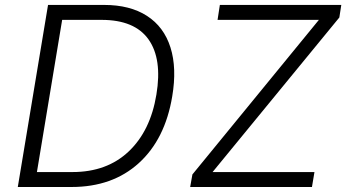

<svg xmlns="http://www.w3.org/2000/svg" viewBox="-20 -747 1383 767"><path d="M266 0H51.1L171.9 -727.3H396Q499.3 -727.3 567.1 -683.6Q634.9 -639.9 661 -557.4Q687.1 -474.8 668 -361.9Q639.6 -190.7 534.4 -95.3Q429.3 0 266 0ZM127.5 -59.7H269.5Q407 -59.7 494 -141.9Q581 -224.1 604.8 -369.3Q628.6 -511.7 573.2 -589.7Q517.8 -667.6 386 -667.6H228.3ZM739.7 0 748.6 -50.1 1253.9 -667.6H849.1L858.3 -727.3H1343.4L1335.6 -677.2L829.2 -59.7H1236.2L1226.2 0Z"/></svg>

Font: Karasuma Gothic
Style: Light Italic
Weight: 300
Italic angle: 9.39998°
Designer: Rasmus Andersson / Ryoko Nishizuka
Foundry: rsms
Version: Version 1.00